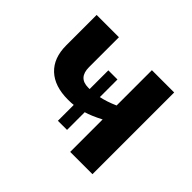

<svg xmlns="http://www.w3.org/2000/svg" viewBox="-125 -726 907 907"><g transform="rotate(45 328.0 -273.0)"><path d="M247.1 -167Q157.7 -167 108.9 -212.6Q60.1 -258.3 60.1 -342.8V-545.9H209V-346.2Q209 -274.9 274.9 -274.9H284.2V-399.9H345.2V-282.2Q383.3 -290 429.2 -310.1V-545.9H578.1V0H429.2V-216.8Q377.9 -190.4 345.2 -181.2V-63H284.2V-168.9Q272 -167 247.1 -167Z"/></g></svg>

Font: NotoSans-Bold
Style: Bold
Weight: 700
Designer: Monotype Design team
Foundry: Monotype Imaging Inc.
Version: Version 1.04